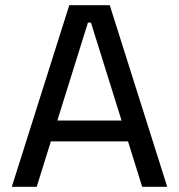

<svg xmlns="http://www.w3.org/2000/svg" viewBox="-20 -720 690 740"><path d="M25.5 0H121.5L176 -175H473.5L528 0H624.5L403 -700H247ZM201 -255.5 319 -633H330.5L448.5 -255.5Z"/></svg>

Font: MCL Standard
Style: Regular
Weight: 400
Designer: Květoslav Bartoš
Foundry: Florian Karsten
Version: Version 1.001;Glyphs 3.2.3 (3260)